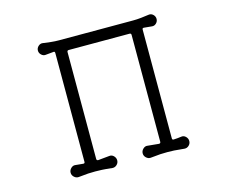

<svg xmlns="http://www.w3.org/2000/svg" viewBox="-103 -865 1205 1019"><g transform="rotate(-15 500.0 -356.0)"><path d="M209 12Q196 13 185 3Q174 -7 174 -21Q174 -35 185 -45.5Q196 -56 209 -54Q219 -53 229.5 -52Q240 -51 251 -50H253Q260 -50 260 -58V-656Q260 -666 251 -664L209 -660Q196 -658 185 -668Q174 -678 174 -692Q174 -706 185 -716Q196 -726 209 -724Q229 -721 252 -718.5Q275 -716 297 -716H703Q725 -716 748 -718.5Q771 -721 791 -724Q805 -726 815.5 -716Q826 -706 826 -692Q826 -678 815.5 -668Q805 -658 791 -660L749 -664H747Q740 -664 740 -656V-58Q740 -50 748 -50Q759 -50 770 -51.5Q781 -53 791 -54Q805 -56 815.5 -45.5Q826 -35 826 -21Q826 -7 815.5 3Q805 13 791 12Q755 8 735 7Q715 6 698 6Q678 6 659 7Q640 8 605 12Q592 13 581 3Q570 -7 570 -21Q570 -35 581 -45.5Q592 -56 605 -54L667 -48Q676 -48 676 -57V-644Q676 -653 667 -653H333Q324 -653 324 -644V-57Q324 -48 333 -48L395 -54Q409 -56 419.5 -45.5Q430 -35 430 -21Q430 -7 419.5 3Q409 13 395 12Q359 8 339 7Q319 6 302 6Q282 6 263 7Q244 8 209 12Z"/></g></svg>

Font: Kiwi Maru Light
Style: Regular
Weight: 300
Designer: Hiroki-Chan
Version: Version 1.100